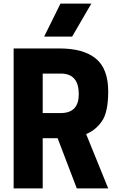

<svg xmlns="http://www.w3.org/2000/svg" viewBox="-20 -1050 663 1070"><path d="M583 0H408L301 -280H218V0H56V-780H312Q445 -780 514 -723.5Q583 -667 583 -540Q583 -425 548 -374.5Q513 -324 460 -303ZM319 -420Q419 -420 419 -525Q419 -640 319 -640H218V-420ZM489 -846ZM382 -846H226L317 -1030H489Z"/></svg>

Font: Tanohe Sans
Style: Bold
Weight: 700
Designer: Village Type and Design LLC & Cristiano Sobral
Foundry: Cooper Hewitt Smithsonian Design Museum
Version: Version 1.00;September 29, 2021;FontCreator 13.0.0.2655 64-b